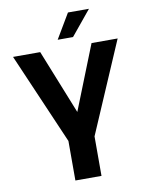

<svg xmlns="http://www.w3.org/2000/svg" viewBox="-99 -1002 826 1072"><g transform="rotate(-10 314.0 -465.5)"><path d="M240 -224 17 -740H171L317 -375L462 -740H610L388 -224V0H240ZM362 -931H481L366 -791H279Z"/></g></svg>

Font: Exo
Style: Bold
Weight: 700
Designer: Natanael Gama
Foundry: Natanael Gama
Version: Version 1.500; ttfautohint (v1.6)